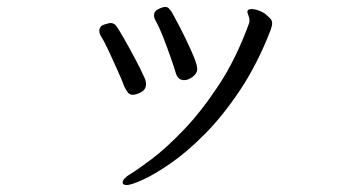

<svg xmlns="http://www.w3.org/2000/svg" viewBox="-20 -489 1040 551"><path d="M546 -290Q546 -279 533.5 -269Q521 -259 508 -259Q490 -259 484 -281Q479 -298 469.5 -325Q460 -352 449 -380.5Q438 -409 427 -429Q422 -437 422 -445Q422 -457 434.5 -463Q447 -469 454 -469Q461 -469 464.5 -465Q468 -461 472 -456Q473 -454 484.5 -433Q496 -412 510 -383.5Q524 -355 535 -329Q546 -303 546 -290ZM748 -443Q754 -438 757.5 -433.5Q761 -429 761 -421Q761 -417 759.5 -412.5Q758 -408 756 -401Q718 -304 669 -230.5Q620 -157 568.5 -105Q517 -53 470 -20.5Q423 12 389.5 27Q356 42 344 42Q332 42 332 35Q332 23 358 8Q376 -3 416 -33Q456 -63 506.5 -115.5Q557 -168 607 -243.5Q657 -319 694 -420Q696 -424 696 -430Q696 -438 693 -444.5Q690 -451 690 -455Q690 -460 694 -461.5Q698 -463 702 -463Q713 -463 727 -457Q741 -451 748 -443ZM337 -240Q331 -257 318.5 -284.5Q306 -312 293.5 -339.5Q281 -367 271 -383Q265 -392 265 -400Q265 -414 279 -418.5Q293 -423 297 -423Q309 -423 316 -411Q323 -401 337.5 -375.5Q352 -350 368.5 -319Q385 -288 396 -263Q399 -256 399 -248Q399 -232 385 -224.5Q371 -217 361 -217Q352 -217 347 -223.5Q342 -230 337 -240Z"/></svg>

Font: QiushuiShotai Bright
Style: Regular
Weight: 400
Designer: Christian Thalmann (Catharsis Fonts)
Version: Version 1.250;